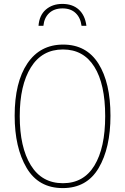

<svg xmlns="http://www.w3.org/2000/svg" viewBox="-20 -952 640 982"><path d="M55 -360Q55 -531 120 -627.5Q185 -724 303 -724Q422 -724 483.5 -626.5Q545 -529 545 -360Q545 -195 484.5 -92.5Q424 10 301 10Q177 10 116 -93.5Q55 -197 55 -360ZM518 -358Q518 -522 462.5 -610.5Q407 -699 302 -699Q195 -699 138 -607.5Q81 -516 81 -358Q81 -199 137.5 -107Q194 -15 302 -15Q408 -15 463 -105.5Q518 -196 518 -358ZM422 -820H397Q392 -861 367 -885Q342 -909 300 -909Q257 -909 231.5 -885Q206 -861 202 -820H177Q181 -874 214.5 -903Q248 -932 299 -932Q351 -932 383 -903Q415 -874 422 -820Z"/></svg>

Font: Noto Sans Mono UI Thin
Style: Regular
Weight: 250
Monospace: yes
Designer: Monotype Design team
Foundry: Monotype Imaging Inc.
Version: Version 1.000